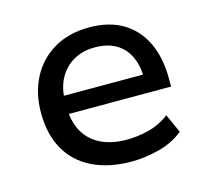

<svg xmlns="http://www.w3.org/2000/svg" viewBox="-81 -600 767 703"><g transform="rotate(-15 302.5 -248.5)"><path d="M337 9Q251 9 188.5 -21.5Q126 -52 93.5 -110Q61 -168 61 -249Q61 -323 91 -381Q121 -439 177.5 -472.5Q234 -506 312 -506Q387 -506 439 -475Q491 -444 518.5 -386.5Q546 -329 546 -250V-219H137V-288H478L459 -268Q459 -347 421 -388.5Q383 -430 313 -430Q267 -430 232 -410Q197 -390 177 -353Q157 -316 157 -262V-250Q157 -191 179 -152Q201 -113 242 -93Q283 -73 340 -73Q380 -73 422.5 -83.5Q465 -94 502 -122L534 -51Q495 -19 441.5 -5Q388 9 337 9Z"/></g></svg>

Font: Nunito Sans 7pt Medium
Style: Regular
Weight: 500
Designer: Vernon Adams
Foundry: Vernon Adams
Version: Version 3.101;gftools[0.9.27]